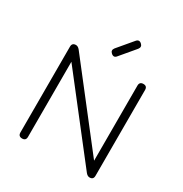

<svg xmlns="http://www.w3.org/2000/svg" viewBox="-194 -1000 1091 1146"><g transform="rotate(30 352.0 -427.0)"><path d="M332 -706.5C332 -706.5 332 -706.5 332 -706.5C320 -717 319 -728.5 329 -741.5C329 -741.5 329 -741.5 329 -741.5C329 -741.5 414.5 -843 414.5 -843C425.5 -856.5 437.5 -857.5 450 -846.5C450 -846.5 450 -846.5 450 -846.5C462 -836 463 -824 453 -811C453 -811 453 -811 453 -811C453 -811 367.5 -709.5 367.5 -709.5C357 -696 345 -695 332 -706.5ZM120 0C120 0 120 0 120 0C102.5 0 93.5 -9 93.5 -26.5C93.5 -26.5 93.5 -26.5 93.5 -26.5C93.5 -26.5 93.5 -618 93.5 -618C93.5 -635.5 102.5 -644.5 120 -644.5C120 -644.5 120 -644.5 120 -644.5C129.5 -644.5 138.5 -639.5 147 -629C147 -629 147 -629 147 -629C147 -629 570.5 -85 570.5 -85C570.5 -85 558.5 -85 558.5 -85C558.5 -85 558.5 -618 558.5 -618C558.5 -635.5 567.5 -644.5 585 -644.5C585 -644.5 585 -644.5 585 -644.5C602.5 -644.5 611 -635.5 611 -618C611 -618 611 -618 611 -618C611 -618 611 -26.5 611 -26.5C611 -9 602.5 0 585 0C585 0 585 0 585 0C575.5 0 566.5 -5 558 -15.5C558 -15.5 558 -15.5 558 -15.5C558 -15.5 134 -559.5 134 -559.5C134 -559.5 146 -559.5 146 -559.5C146 -559.5 146 -26.5 146 -26.5C146 -9 137.5 0 120 0Z"/></g></svg>

Font: Jura-Fortis-Regular
Style: Regular
Weight: 500
Designer: Daniel Johnson, Alexei Vanyashin, Mirko Velimirovic
Foundry: Daniel Johnson
Version: ""